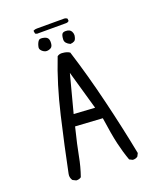

<svg xmlns="http://www.w3.org/2000/svg" viewBox="-142 -876 784 945"><g transform="rotate(-20 250.0 -403.5)"><path d="M95.7 -18.6Q109.4 -18.6 118.7 -25.9Q135.7 -74.2 145.3 -126.2Q154.8 -178.2 177.7 -270.5L319.8 -261.7Q332.5 -172.4 344 -122.6Q355.5 -72.8 372.1 -26.9L387.7 -19Q389.6 -18.6 391.6 -18.6Q405.8 -18.6 415 -26.4L422.9 -42Q396 -180.7 359.1 -333.3Q322.3 -485.8 279.8 -620.1Q264.6 -629.9 243.7 -631.3Q240.7 -631.8 238.3 -631.8Q224.6 -631.8 215.3 -624.5Q165 -496.1 130.1 -346.4Q95.2 -196.8 67.9 -62Q66.9 -57.6 66.9 -53.2Q66.9 -38.6 75.2 -27.3L91.8 -19Q93.8 -18.6 95.7 -18.6ZM301.8 -323.2 191.9 -330.1 243.7 -526.9ZM269 -690.9Q269 -671.9 295.4 -659.7Q308.1 -660.6 316.4 -665.5Q323.7 -669.9 327.1 -685.1Q328.6 -689.9 328.6 -693.8Q328.6 -704.6 323.7 -713.4Q315.9 -727.5 293.9 -727.5Q282.2 -727.5 276.9 -722.2Q270 -714.8 269 -691.9Q269 -691.4 269 -690.9ZM174.3 -667Q186 -667 196.3 -673.3Q207 -679.7 207 -702.1Q207 -717.3 199.7 -724.6Q194.3 -730 184.8 -732.4Q175.3 -734.9 167.5 -734.9Q159.7 -734.9 155.8 -730.5Q147.5 -721.2 143.1 -704.1Q141.6 -699.2 141.6 -696Q141.6 -692.9 142.1 -690.4Q143.6 -684.6 148.9 -679.2Q158.2 -669.9 168.9 -667.5Q171.9 -667 174.3 -667ZM306.2 -763.2Q308.1 -763.2 310.1 -763.2Q319.3 -763.2 325.2 -769.5L324.2 -781.7Q316.9 -787.6 307.6 -787.6H166Q155.3 -787.6 147.9 -783.7L146.5 -781.7L148.9 -767.1L157.7 -763.2Z"/></g></svg>

Font: Bakudai
Style: ExtraLight
Weight: 200
Version: Version 1.48